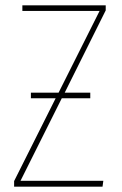

<svg xmlns="http://www.w3.org/2000/svg" viewBox="-20 -701 458 721"><path d="M377 -681V-662L223 -353H319V-332H212L57 -22H368L365 0H33V-21L189 -332H96V-353H200L354 -660H64V-681Z"/></svg>

Font: Fira Sans Extra Condensed Thin
Style: Regular
Weight: 250
Width: 1
Designer: Carrois Corporate & Edenspiekermann AG
Foundry: Carrois Corporate GbR & Edenspiekermann AG
Version: Version 4.203